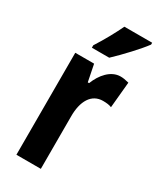

<svg xmlns="http://www.w3.org/2000/svg" viewBox="-196 -829 738 892"><g transform="rotate(30 173.5 -383.0)"><path d="M342 -756V-766H193C172 -722 145 -672 111 -619V-606H204C250 -649 315 -719 342 -756ZM294 -557C242 -557 202 -509 182 -457H175L157 -547H56V0H187V-279C186 -364 219 -418 280 -418C299 -418 314 -416 326 -411L339 -550C320 -555 307 -557 294 -557Z"/></g></svg>

Font: Noto Sans Hebrew ExtraCondensed
Style: Bold
Weight: 700
Width: 2
Designer: Monotype Design Team
Foundry: Monotype Imaging Inc.
Version: Version 2.004